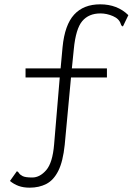

<svg xmlns="http://www.w3.org/2000/svg" viewBox="-20 -692 640 887"><path d="M117 175Q88 175 66 167Q44 159 26 144L58 99Q64 101 68 108Q72 115 84.5 121.5Q97 128 129 128Q164 128 193.5 94Q223 60 230 -25L256 -334H98V-376H260L269 -474Q279 -577 322.5 -624.5Q366 -672 443 -672Q522 -672 573 -622L548 -570Q541 -571 538 -581Q531 -605 502 -617.5Q473 -630 444 -630Q390 -630 360 -594.5Q330 -559 321 -465L312 -376H474V-334H308L279 -23Q271 54 249.5 97Q228 140 194.5 157.5Q161 175 117 175Z"/></svg>

Font: Inconsolata Expanded Light
Style: Regular
Weight: 300
Width: 7
Monospace: yes
Designer: Raph Levien, Cyreal, Brenton Simpson
Foundry: Raph Levien, Cyreal, Google
Version: Version 3.001; ttfautohint (v1.8.2.53-6de2)